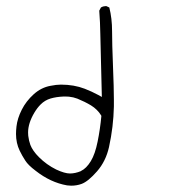

<svg xmlns="http://www.w3.org/2000/svg" viewBox="-20 -482 540 614"><path d="M251 -198.2Q216.8 -211.4 174.8 -211.4Q160.2 -211.4 141.1 -207.5Q111.8 -202.1 87.9 -180.7Q63.5 -158.7 49.6 -131.1Q35.6 -103.5 32.7 -77.6Q31.2 -64.9 31.2 -53.7Q31.2 -24.4 43 0Q51.3 17.1 61 31.7Q69.8 45.9 93.8 64Q141.6 101.6 194.3 110.8Q201.2 111.8 207.5 111.8Q225.6 111.8 241.2 106Q262.2 98.1 290.3 65.9Q318.4 33.7 328.6 -11.7Q342.8 -76.2 344.2 -141.6Q344.2 -152.3 344.2 -164.1Q344.2 -199.7 341.3 -271.2Q338.4 -342.8 338.4 -382.8Q338.4 -422.9 329.6 -458L320.3 -462.4Q319.8 -462.4 317.1 -462.4Q314.5 -462.4 310.5 -461.4Q306.6 -460.4 302.7 -458L297.4 -447.8Q300.3 -410.6 300.8 -373.5Q301.3 -335.9 305.7 -171.9L294.4 -178.2Q273.4 -189.5 251 -198.2ZM159.7 60.1Q128.9 44.9 104.5 20.5Q84.5 0.5 77.1 -18.6Q72.3 -31.7 70.3 -47.9Q69.8 -53.2 69.8 -58.1Q69.8 -87.9 89.8 -121.6Q99.1 -137.2 109.9 -147.9Q123.5 -161.6 141.8 -167Q160.2 -172.4 183.1 -173.3Q185.5 -173.3 189.7 -173.3Q193.8 -173.3 200.2 -172.9Q214.8 -171.4 227.5 -166.5Q251.5 -156.7 271 -145Q291.5 -132.3 303.2 -113.3L304.2 -111.3Q300.3 -69.3 292.2 -29.3Q284.2 10.7 270.5 33.2Q256.3 56.6 238.8 64.9L238.3 65.4Q220.2 72.8 203.6 72.8Q187 72.8 159.7 60.1Z"/></svg>

Font: Bakudai
Style: ExtraLight
Weight: 200
Version: Version 1.48